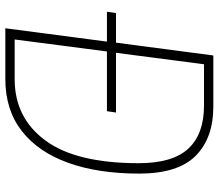

<svg xmlns="http://www.w3.org/2000/svg" viewBox="-70 -750 820 720"><g transform="rotate(90 340.0 -390.0)"><path d="M276 0H86L136 -381H24L29 -415H140L188 -780H379Q498 -780 564.5 -713.5Q631 -647 631 -502Q631 -348 590.5 -235.5Q550 -123 471 -61.5Q392 0 276 0ZM277 -35Q422 -35 507 -150.5Q592 -266 592 -500Q592 -627 537.5 -686Q483 -745 376 -745H221L178 -415H402L397 -381H173L128 -35Z"/></g></svg>

Font: Tanohe Sans ExtraLight
Style: Italic
Weight: 200
Designer: Village Type and Design LLC & Cristiano Sobral
Foundry: Cooper Hewitt Smithsonian Design Museum
Version: Version 1.00;September 29, 2021;FontCreator 13.0.0.2655 64-b